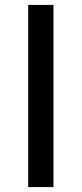

<svg xmlns="http://www.w3.org/2000/svg" viewBox="-20 -763 335 783"><path d="M95 0V-743H198V0Z"/></svg>

Font: Saira Expanded Medium
Style: Regular
Weight: 500
Width: 7
Designer: Hector Gatti with collaboration of the Omnibus-Type team
Foundry: Omnibus-Type
Version: Version 1.100; ttfautohint (v1.8.3)